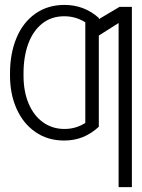

<svg xmlns="http://www.w3.org/2000/svg" viewBox="-20 -558 574 777"><path d="M325.2 -60.5V-467.8Q286.1 -492.2 240.2 -492.2Q187.5 -492.2 150.4 -462.4Q113.3 -432.6 94.2 -380.4Q75.2 -328.1 75.2 -260.7V-252Q75.2 -187.5 95.9 -138.7Q116.7 -89.8 154.3 -63Q191.9 -36.1 241.2 -36.1Q287.1 -36.1 325.2 -60.5ZM513.7 199.2H460V-464.8L379.9 -414.1V-44.9Q350.1 -17.6 315.7 -3.4Q281.2 10.7 239.3 10.7Q172.9 10.7 123.3 -23.7Q73.7 -58.1 47.1 -117.9Q20.5 -177.7 20.5 -252V-260.7Q20.5 -341.8 46.9 -404.8Q73.2 -467.8 123.3 -502.9Q173.3 -538.1 241.2 -538.1Q320.8 -538.1 379.9 -485.4V-480.5L463.9 -530.3H513.7Z"/></svg>

Font: Pretendard ExtraLight
Style: Regular
Weight: 200
Designer: Base glyphs from Inter by Rasmus Andersson; Hangeul glyphs from Noto Sans CJK(Source Han Sans) by Jang Soo-young and Kan
Foundry: Kil Hyung-jin
Version: Version 1.309